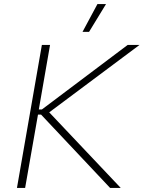

<svg xmlns="http://www.w3.org/2000/svg" viewBox="-20 -920 703 940"><path d="M519 0H571L221 -370L663 -700H605L185 -384H170L225 -700H185L63 0H103L166 -359H181ZM499 -900H457L384 -764H416Z"/></svg>

Font: Fixel Display 20240404 ExLight
Style: Italic
Weight: 200
Italic angle: -10°
Designer: AlfaBravo + MacPaw
Foundry: Kyrylo Tkachov, Marchela Mozhyna, Serhii Makarenko, Maria Weinstein, Zakhar Kryvoshyya
Version: Version 1.211;Glyphs 3.2 (3225)